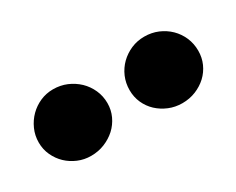

<svg xmlns="http://www.w3.org/2000/svg" viewBox="-40 -844 479 390"><g transform="rotate(-30 200.0 -649.0)"><path d="M174 -647.5Q174 -631.5 167.5 -617.5Q161 -603.5 149.8 -593.2Q138.5 -583 123.8 -577Q109 -571 92 -571Q76 -571 61.8 -577Q47.5 -583 36.8 -593.2Q26 -603.5 19.5 -617.5Q13 -631.5 13 -647.5Q13 -664 19.5 -678.5Q26 -693 36.8 -703.8Q47.5 -714.5 61.8 -720.8Q76 -727 92 -727Q109 -727 123.8 -720.8Q138.5 -714.5 149.8 -703.8Q161 -693 167.5 -678.5Q174 -664 174 -647.5ZM387 -647.5Q387 -631.5 380.8 -617.5Q374.5 -603.5 363.5 -593.2Q352.5 -583 337.8 -577Q323 -571 306 -571Q289.5 -571 275 -577Q260.5 -583 249.5 -593.2Q238.5 -603.5 232.2 -617.5Q226 -631.5 226 -647.5Q226 -664 232.2 -678.5Q238.5 -693 249.5 -703.8Q260.5 -714.5 275 -720.8Q289.5 -727 306 -727Q323 -727 337.8 -720.8Q352.5 -714.5 363.5 -703.8Q374.5 -693 380.8 -678.5Q387 -664 387 -647.5Z"/></g></svg>

Font: Lato ExtraBold
Style: Regular
Weight: 800
Designer: Lukasz Dziedzic with Adam Twardoch and Botio Nikoltchev
Foundry: tyPoland Lukasz Dziedzic
Version: Version 2.015; 2015-08-06; http://www.latofonts.com/